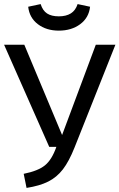

<svg xmlns="http://www.w3.org/2000/svg" viewBox="-20 -908 585 940"><path d="M345 -186Q318 -118 288 -79Q258 -40 216 -19Q174 2 110 12L96 -57Q166 -71 200 -98.5Q234 -126 256 -189H221L0 -689H99L284 -247L449 -689H545ZM118 -875 179 -888Q189 -856 210.5 -842Q232 -828 268 -828Q304 -828 327 -842.5Q350 -857 360 -888L421 -875Q415 -821 372.5 -789.5Q330 -758 268 -758Q207 -758 165.5 -789.5Q124 -821 118 -875Z"/></svg>

Font: Fira GO
Style: Regular
Weight: 400
Designer: Carrois Corporate
Foundry: Carrois Corporate GbR
Version: Version 0.300